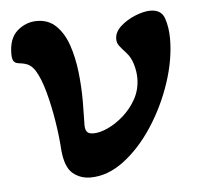

<svg xmlns="http://www.w3.org/2000/svg" viewBox="-39 -446 525 501"><g transform="rotate(-5 223.5 -196.0)"><path d="M179 14Q152 14 132.5 -2.5Q113 -19 109 -64Q107 -98 100.5 -139Q94 -180 84 -217Q74 -254 61 -275Q54 -286 45.5 -291.5Q37 -297 20 -299Q9 -300 5 -306Q1 -312 1 -325Q1 -366 23.5 -385.5Q46 -405 75 -405Q105 -405 125 -385.5Q145 -366 156 -334Q167 -302 171.5 -263.5Q176 -225 176 -186Q176 -170 175.5 -152.5Q175 -135 175 -123Q175 -112 179.5 -106Q184 -100 197 -100Q213 -100 234 -109.5Q255 -119 275.5 -137Q296 -155 309.5 -179.5Q323 -204 323 -234Q323 -251 317.5 -270Q312 -289 300 -302Q288 -315 282.5 -322.5Q277 -330 277 -340Q277 -358 293.5 -373Q310 -388 332.5 -397Q355 -406 372 -406Q401 -406 409 -382Q417 -358 417 -329Q417 -274 397 -214Q377 -154 343 -102Q309 -50 266.5 -18Q224 14 179 14Z"/></g></svg>

Font: Akaya Telivigala
Style: Regular
Weight: 400
Designer: Vaishnavi Murthy Yerkadithaya, Juan Luis Blanco Aristondo
Version: Version 1.002; ttfautohint (v1.8.3)